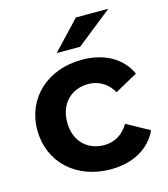

<svg xmlns="http://www.w3.org/2000/svg" viewBox="-112 -838 814 933"><g transform="rotate(-15 294.5 -371.5)"><path d="M331 7C442 7 529 -41 568 -126L454 -189C424 -138 380 -115 330 -115C247 -115 184 -172 184 -269C184 -364 247 -422 330 -422C380 -422 424 -399 454 -348L568 -411C529 -497 442 -544 331 -544C158 -544 34 -430 34 -269C34 -107 158 7 331 7ZM340 -607 520 -750H357L222 -607Z"/></g></svg>

Font: Montserrat-Alt1
Style: Bold
Weight: 700
Designer: Differentunic
Foundry: Differentunic
Version: Version 7.222